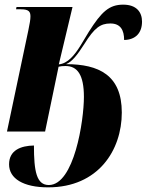

<svg xmlns="http://www.w3.org/2000/svg" viewBox="-20 -566 631 826"><path d="M187 240C403 240 504 80 504 -82C504 -243 405 -290 264 -290C290 -300 313 -330 343 -377C386 -446 412 -465 455 -465C498 -465 514 -437 514 -394C564 -395 591 -425 591 -473C591 -513 568 -546 510 -546C450 -546 417 -516 362 -429L327 -371C301 -329 272 -293 233 -289L292 -536H51L49 -526H70C105 -526 111 -515 111 -495C111 -482 108 -465 102 -436L10 0H174L232 -279C241 -281 249 -282 262 -282C313 -282 341 -244 341 -149C341 -47 299 230 190 230C137 230 126 171 126 60C70 61 19 80 19 141C19 202 80 240 187 240Z"/></svg>

Font: Noto Serif Display SemiCondensed ExtraBold
Style: Italic
Weight: 800
Width: 4
Italic angle: -12°
Designer: Monotype Design Team
Foundry: Monotype Imaging Inc.
Version: Version 2.009